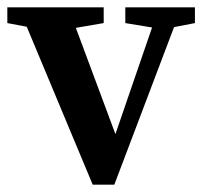

<svg xmlns="http://www.w3.org/2000/svg" viewBox="-24 -498 560 524"><path d="M508 -478V-435L451 -424L288 6H229L49 -425L-4 -435V-478H259V-435L183 -422L291 -132L391 -423L318 -435V-478Z"/></svg>

Font: TypoPRO Source Serif Pro
Style: Regular
Weight: 600
Designer: Frank Grießhammer
Foundry: Adobe Systems Incorporated
Version: Version 1.017;PS 1.0;hotconv 1.0.79;makeotf.lib2.5.61930